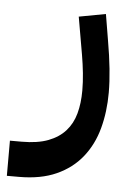

<svg xmlns="http://www.w3.org/2000/svg" viewBox="-105 -339 429 615"><g transform="rotate(5 110.0 -32.0)"><path d="M-60 127H-22Q29 127 63 114Q97 101 118 77.5Q139 54 148 21Q157 -12 157 -53Q157 -80 154 -109Q151 -138 146 -167L125 -288L211 -304L225 -220Q242 -123 242 -54Q242 8 227.5 61.5Q213 115 181 155Q149 195 99 217.5Q49 240 -21 240H-60Z"/></g></svg>

Font: IBM Plex Sans Arabic Medium
Style: Regular
Weight: 500
Designer: Mike Abbink, Paul van der Laan, Pieter van Rosmalen, Wael Morcos, Khajak Apelian
Foundry: Bold Monday
Version: Version 1.1